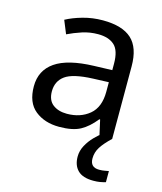

<svg xmlns="http://www.w3.org/2000/svg" viewBox="-114 -629 789 933"><g transform="rotate(15 280.5 -162.5)"><path d="M288 -545Q386 -545 433 -502Q480 -459 480 -365V0H416L399 -76H395Q360 -32 321.5 -11Q283 10 215 10Q142 10 94 -28.5Q46 -67 46 -149Q46 -229 109 -272.5Q172 -316 303 -320L394 -323V-355Q394 -422 365 -448Q336 -474 283 -474Q241 -474 203 -461.5Q165 -449 132 -433L105 -499Q140 -518 188 -531.5Q236 -545 288 -545ZM314 -259Q214 -255 175.5 -227Q137 -199 137 -148Q137 -103 164.5 -82Q192 -61 235 -61Q303 -61 348 -98.5Q393 -136 393 -214V-262ZM412 116Q412 161 457 161Q474 161 485.5 158.5Q497 156 505 155V211Q491 215 477 217.5Q463 220 443 220Q390 220 365 195Q340 170 340 126Q340 97 354.5 70Q369 43 390.5 21Q412 -1 432 -15L480 0Q446 32 429 58.5Q412 85 412 116Z"/></g></svg>

Font: Noto Sans Symbols 2
Style: Regular
Weight: 400
Designer: Monotype Design Team
Foundry: Monotype Imaging Inc.
Version: Version 2.008; ttfautohint (v1.8.4.7-5d5b)